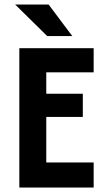

<svg xmlns="http://www.w3.org/2000/svg" viewBox="-20 -841 478 861"><path d="M66.7 0V-625H400V-516.7H187.5V-420.8H351.4V-316.7H187.5V-112.5H400V0ZM191.7 -679.2 47.9 -820.8H197.9L304.2 -679.2Z"/></svg>

Font: Afacad Flux
Style: Regular
Weight: 400
Designer: Kristian Moeller
Foundry: Dicotype
Version: Version 1.100